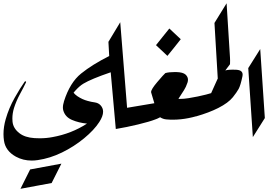

<svg xmlns="http://www.w3.org/2000/svg" viewBox="-20 -988 1724 1182"><path d="M297.9 138.7Q249.5 147.5 201.7 156.5Q153.8 165.5 106 174.3L165.5 55.2Q270 36.6 357.9 19.5Z M78.1 -23.4Q13.2 -59.1 4.4 -122.6Q1.5 -142.1 1.5 -162.6Q1.5 -207 15.1 -254.4Q34.7 -323.2 70.6 -386.5Q106.4 -449.7 131.8 -484.9Q133.8 -487.3 136.2 -487.3Q137.2 -487.3 138.7 -486.8Q140.6 -486.3 140.6 -483.9Q140.6 -482.4 139.6 -480Q125 -449.2 102.5 -408Q80.1 -366.7 66.4 -323.7Q56.2 -290.5 56.2 -258.3Q56.2 -248.5 57.1 -239.3Q61 -197.8 99.6 -168Q133.3 -141.6 192.4 -137.7Q208.5 -136.7 224.6 -136.7Q265.6 -136.7 303.2 -144Q419.9 -165 515.6 -227.1Q464.8 -231.9 423.1 -249.8Q381.3 -267.6 369.6 -308.1Q367.2 -316.4 367.2 -326.2Q367.2 -345.7 377 -372.6Q391.6 -412.6 414.1 -451.7Q425.8 -416.5 456.1 -396Q486.3 -375.5 520 -366.7Q540.5 -360.8 563 -357.7Q585.4 -354.5 598.6 -340.3Q614.7 -323.2 614.7 -300.3Q614.7 -272.9 591.3 -236.8Q559.6 -187.5 497.3 -136.2Q435.1 -85 361.3 -49.1Q287.6 -13.2 212.4 -2.4Q192.9 0.5 175.3 0.5Q122.1 0.5 78.1 -23.4Z M647.5 -730.5 720.2 -851.1 764.6 -296.4 692.9 -193.8 661.6 -543Q541.5 -502 493.2 -472.9Q444.8 -443.8 387.7 -354.5Q382.8 -347.2 376 -347.7Q369.1 -348.1 374 -364.7Q410.6 -480 479.5 -535.4Q548.3 -590.8 652.3 -643.1Z M1092.8 -746.6Q1072.3 -720.2 1051.8 -694.8Q1031.2 -669.4 1010.7 -644L940.4 -710Q960.4 -735.8 981.2 -761.2Q1002 -786.6 1022.5 -812.5Z M935.1 -252.4Q901.9 -239.3 830.3 -221.9Q758.8 -204.6 692.9 -193.8L713.9 -315.9L714.8 -316.4L901.4 -347.7L930.2 -352.5L910.6 -418.5Q910.2 -419.9 910.2 -421.4Q910.2 -438 947.8 -482.4Q989.3 -531.2 998 -538.1Q1020 -544.4 1055.2 -544.4H1064.9Q1106.9 -543.5 1123 -528.3Q1137.2 -514.6 1137.2 -497.1Q1137.2 -488.8 1134.3 -479.5Q1124.5 -450.7 1112.8 -433.1L1062 -354Q1034.2 -310.1 995.8 -284.7Q957.5 -259.3 935.1 -252.4Z M1187 -272Q1091.8 -245.1 1003.9 -252.9Q982.9 -254.9 965.8 -266.1Q948.7 -277.3 947.8 -299.3Q966.8 -374 986.8 -426.8Q996.1 -394.5 1038.6 -384.3Q1081.5 -374 1141.6 -383.8Q1201.7 -393.6 1248.5 -405.8L1279.8 -414.6Q1293 -443.4 1317.9 -499Q1342.8 -554.7 1369.1 -554.7Q1387.2 -560.5 1433.6 -558.6Q1480 -556.6 1472.7 -519Q1460.9 -461.9 1449 -440.4Q1437 -418.9 1413.6 -389.6Q1385.3 -354.5 1323.7 -323.2Q1267.1 -294.4 1187 -271.5Z M1321.3 -493.2 1300.3 -846.7 1375 -967.8 1396 -631.3Q1397 -617.7 1396 -592.8Z M1508.3 -568.8 1582 -686 1610.4 -261.2 1536.6 -144Z"/></svg>

Font: Aref Ruqaa
Style: Regular
Weight: 400
Designer: Abdullah Aref
Version: Version 1.002